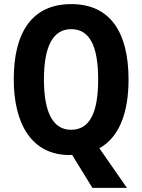

<svg xmlns="http://www.w3.org/2000/svg" viewBox="-20 -745 693 935"><path d="M606 -358C606 -594 512 -725 327 -725C140 -725 47 -593 47 -359C47 -143 133 10 319 10C322 10 328 9 331 9L430 170H598L464 -23C558 -75 606 -191 606 -358ZM194 -358C194 -518 237 -603 327 -603C417 -603 458 -520 458 -358C458 -196 417 -113 326 -113C237 -113 194 -199 194 -358Z"/></svg>

Font: Noto Sans Thai Looped Condensed
Style: Bold
Weight: 700
Width: 3
Designer: Sasikarn Vongin, Ben Mitchell
Foundry: The Fontpad Ltd
Version: Version 1.001